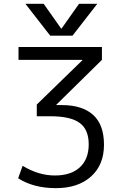

<svg xmlns="http://www.w3.org/2000/svg" viewBox="-20 -977 640 1007"><path d="M75.2 -42 98.6 -107.4Q182.6 -56.6 267.6 -56.6Q352.5 -56.6 398.9 -99.6Q445.3 -142.6 445.3 -220.2Q445.3 -297.9 397.5 -332.5Q349.6 -367.2 246.1 -367.2H172.9V-428.7L412.1 -661.1V-663.1H77.1V-730.5H514.6V-663.1L275.4 -427.7V-425.8H305.7Q411.1 -425.8 468.3 -374.5Q525.4 -323.2 525.4 -217.8Q525.4 -112.3 457.5 -51.3Q389.6 9.8 272.9 9.8Q156.2 9.8 75.2 -42ZM113.3 -957H209L300.8 -827.1H302.7L394.5 -957H490.2L360.4 -790H243.2Z"/></svg>

Font: GenEi M Gothic v2 Regular
Style: Regular
Weight: 400
Version: Version 2.0